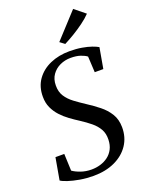

<svg xmlns="http://www.w3.org/2000/svg" viewBox="-180 -1072 886 1167"><g transform="rotate(-20 263.0 -488.0)"><path d="M216 11Q172 11 129.5 3.8Q87 -3.5 55.2 -14Q23.5 -24.5 11.5 -33.5L36.5 -175.5H93.5L98 -66Q117 -52 149 -40.8Q181 -29.5 218 -29.5Q248 -29.5 275.8 -37.8Q303.5 -46 325.8 -62.8Q348 -79.5 361.2 -105Q374.5 -130.5 375.5 -165Q377 -204.5 360.8 -233.2Q344.5 -262 316 -285.5Q287.5 -309 252 -332Q223.5 -350 194.8 -371Q166 -392 142.5 -417.5Q119 -443 104.5 -474.5Q90 -506 90 -545.5Q89.5 -610.5 122.5 -656.8Q155.5 -703 211.2 -727.2Q267 -751.5 335.5 -751.5Q380.5 -751.5 416.2 -745.2Q452 -739 477.2 -730Q502.5 -721 516.5 -712.5L493 -579H437.5L432 -682Q417.5 -693.5 391.8 -702.2Q366 -711 328.5 -711Q292 -711 260 -696.2Q228 -681.5 207.8 -653Q187.5 -624.5 187.5 -583.5Q187 -542.5 205.8 -513.5Q224.5 -484.5 256 -461Q287.5 -437.5 325 -413Q363 -388.5 398.2 -360.5Q433.5 -332.5 456.2 -296Q479 -259.5 479.5 -208.5Q480 -143.5 447 -94Q414 -44.5 354.5 -16.8Q295 11 216 11ZM328 -801.5 297.5 -824.5 445.5 -985.5 514.5 -929.5Q491.5 -905.5 459 -881.8Q426.5 -858 392 -837.2Q357.5 -816.5 328 -801.5Z"/></g></svg>

Font: Merriweather 72pt
Style: Italic
Weight: 400
Italic angle: -7.8°
Version: Version 2.101